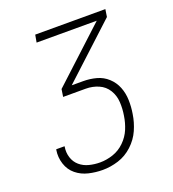

<svg xmlns="http://www.w3.org/2000/svg" viewBox="-134 -837 844 939"><g transform="rotate(-20 288.0 -367.5)"><path d="M241 0Q282 0 323 -13Q364 -26 397 -56.5Q430 -87 447.5 -126.5Q465 -166 471 -207Q477 -242 476 -278Q475 -314 462.5 -345.5Q450 -377 425 -400Q400 -423 367 -432Q334 -441 298 -441H239L515 -696L521 -735H156L149 -696H462L186 -441L180 -402H298Q333 -402 364 -388.5Q395 -375 412.5 -346.5Q430 -318 432 -283Q434 -248 428 -213Q423 -179 409.5 -146.5Q396 -114 369.5 -88Q343 -62 309 -50.5Q275 -39 241 -39Q212 -39 184.5 -46Q157 -53 136.5 -70.5Q116 -88 107.5 -115Q99 -142 104 -171V-173H61L60 -170Q54 -133 65.5 -97.5Q77 -62 104.5 -39.5Q132 -17 168 -8.5Q204 0 241 0Z"/></g></svg>

Font: Iosevka Sparkle Extralight
Style: Italic
Weight: 200
Italic angle: -9°
Designer: Belleve Invis
Foundry: Belleve Invis
Version: Version 4.5.0; ttfautohint (v1.8.3)